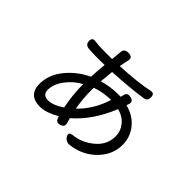

<svg xmlns="http://www.w3.org/2000/svg" viewBox="-130 -941 1259 1259"><g transform="rotate(45 500.0 -311.5)"><path d="M451 -662Q491 -661 485 -629L471 -560Q634 -568 730 -589Q760 -595 761 -561Q762 -528 734 -523Q638 -507 463 -497L454 -402Q525 -422 590 -422H618L623 -443Q630 -475 665 -466Q700 -458 690 -427L684 -410Q763 -389 806 -334Q850 -280 850 -208Q850 -117 782 -47Q715 22 613 37Q574 45 554 14Q535 -17 572 -22Q646 -28 712 -81Q778 -135 778 -214Q778 -263 748 -300Q718 -338 663 -353Q595 -185 481 -87L491 -53Q500 -21 467 -11Q434 -2 425 -34L421 -45Q344 -1 290 -1Q181 -1 181 -106Q181 -189 240 -263Q300 -337 387 -377Q390 -440 396 -495L330 -494Q281 -494 249 -497Q213 -500 212 -534Q211 -568 245 -562Q275 -557 330 -557H403L410 -630Q412 -663 451 -662ZM451 -315Q451 -232 465 -159Q550 -241 588 -363Q521 -363 451 -339Q451 -339 451 -315ZM247 -116Q247 -93 260 -80Q274 -68 296 -68Q343 -68 405 -110Q385 -212 385 -307Q326 -275 286 -221Q247 -168 247 -116Z"/></g></svg>

Font: Swei Gothic CJK TC Regular
Style: Regular
Weight: 400
Version: Version 2.129